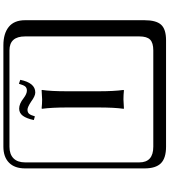

<svg xmlns="http://www.w3.org/2000/svg" viewBox="47 -841 1006 1140"><g transform="rotate(-90 550.0 -271.0)"><path d="M582 -614.3Q597.2 -614.3 605.7 -623.3Q614.3 -632.3 622.6 -661.6L646 -653.8Q637.7 -610.8 618.9 -587.6Q600.1 -564.5 570.8 -564.5Q549.8 -564.5 517.1 -588.9Q483.9 -610.8 468.8 -610.8Q452.6 -610.8 444.3 -601.1Q436 -591.3 429.2 -566.9L407.2 -573.2Q416.5 -616.7 432.6 -638.4Q448.7 -660.2 475.1 -660.2Q503.9 -660.2 537.1 -633.8Q563 -614.3 582 -614.3ZM481.9 -374Q481.9 -468.3 474.1 -523.9L476.1 -526.9Q503.9 -523.9 529.8 -523.9L585 -526.9L585.9 -523.9Q578.1 -472.2 578.1 -374V-190.9Q578.1 -96.7 585.9 -41L584 -38.1Q556.2 -41 529.8 -41L475.1 -38.1L474.1 -41Q481.9 -94.2 481.9 -190.9ZM249 -717.8Q204.1 -717.8 179.9 -693.8Q155.8 -669.9 155.8 -625V53.2Q155.8 136.2 249 136.2H820.8Q865.7 136.2 884.8 117.2Q903.8 98.1 903.8 53.2V-625Q903.8 -717.8 820.8 -717.8ZM1000 84Q1000 152.8 973.4 182.4Q946.8 211.9 880.9 211.9H249Q181.2 211.9 150.6 181.4Q120.1 150.9 120.1 84V-625Q120.1 -687 154.1 -720.5Q188 -753.9 249 -753.9H851.1Q920.9 -753.9 960.4 -721.9Q1000 -689.9 1000 -625Z"/></g></svg>

Font: Linux Biolinum Keyboard
Style: Regular
Weight: 700
Designer: Philipp H. Poll
Foundry: Philipp H. Poll
Version: Version 0.6.1 ; ttfautohint (v0.9)